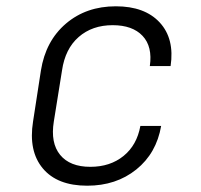

<svg xmlns="http://www.w3.org/2000/svg" viewBox="-20 -580 640 610"><path d="M257 10Q162 10 116 -45Q70 -100 85 -194L110 -356Q125 -450 189.5 -505Q254 -560 348 -560Q440 -560 487.5 -508.5Q535 -457 522 -370H456Q465 -432 433 -466Q401 -500 338 -500Q273 -500 230 -462.5Q187 -425 177 -356L151 -194Q140 -126 171 -88Q202 -50 267 -50Q330 -50 372.5 -84.5Q415 -119 426 -180H492Q477 -93 413 -41.5Q349 10 257 10Z"/></svg>

Font: NKDuy Mono ExtraLight
Style: Italic
Weight: 200
Italic angle: -9°
Monospace: yes
Designer: NKDuy
Foundry: NKDuy
Version: Version 2.251; ttfautohint (v1.8.4.7-5d5b)